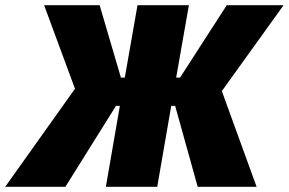

<svg xmlns="http://www.w3.org/2000/svg" viewBox="-61 -720 1113 740"><path d="M-41 0H191L386 -312H401L347 0H545L599 -312H614L701 0H928L794 -369L1032 -700H813L633 -421H618L667 -700H469L420 -421H405L323 -700H109L228 -378Z"/></svg>

Font: Fixel Display Black
Style: Italic
Weight: 900
Italic angle: -10°
Designer: AlfaBravo + MacPaw
Foundry: Kyrylo Tkachov, Marchela Mozhyna, Serhii Makarenko, Maria Weinstein, Zakhar Kryvoshyya
Version: Version 1.210;Glyphs 3.2 (3217)